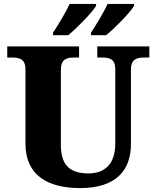

<svg xmlns="http://www.w3.org/2000/svg" viewBox="-20 -951 799 981"><path d="M445 -784V-771H522C567 -807 644 -886 665 -921V-931H530C509 -886 473 -827 445 -784ZM251 -784V-771H328C373 -807 450 -886 471 -921V-931H336C315 -886 279 -827 251 -784ZM390 10C573 10 649 -81 649 -215V-594C649 -649 679 -657 717 -657H743V-714H477V-657H503C540 -657 569 -649 569 -598V-217C569 -110 512 -65 433 -65C344 -65 291 -100 291 -210V-594C291 -649 321 -657 358 -657H384V-714H17V-657H43C79 -657 110 -649 110 -598V-218C110 -55 224 10 390 10Z"/></svg>

Font: Noto Serif Gurmukhi ExtraBold
Style: Regular
Weight: 800
Designer: Vaibhav Singh and the Monotype Design Team
Foundry: Monotype Imaging Inc.
Version: Version 2.004